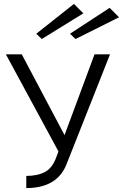

<svg xmlns="http://www.w3.org/2000/svg" viewBox="-20 -959 627 979"><path d="M405 -891 193 -760 165 -787 357 -939ZM365 -760 337 -787 539 -919 587 -871ZM309 -270 462 -682H541L321 -126Q274 0 114 0V-62Q172 -62 210 -82.5Q248 -103 268 -160L278 -187L10 -682H91Z"/></svg>

Font: Didact Gothic
Style: Regular
Weight: 400
Designer: Daniel Johnson
Foundry: Daniel Johnson
Version: Version 2.101;PS 002.101;hotconv 1.0.88;makeotf.lib2.5.64775